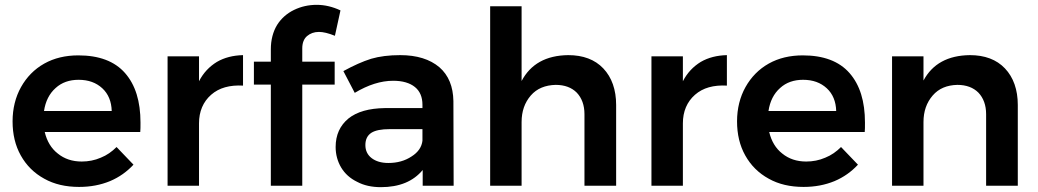

<svg xmlns="http://www.w3.org/2000/svg" viewBox="-20 -768 4294 794"><path d="M497 -466C454 -515 389 -539 304 -539C251 -539 204 -528 163 -505C122 -482 90 -449 67 -408C44 -367 32 -319 32 -266C32 -213 43 -166 66 -125C89 -84 121 -52 163 -29C204 -6 252 5 307 5C354 5 396 -3 435 -19C473 -35 505 -58 532 -87L462 -160C443 -141 422 -126 397 -116C372 -105 345 -100 318 -100C279 -100 246 -111 219 -133C192 -154 174 -184 165 -222H560C561 -231 561 -244 561 -261C561 -349 540 -417 497 -466ZM442 -309H162C168 -349 184 -381 210 -404C235 -427 267 -438 305 -438C346 -438 378 -426 403 -403C428 -380 441 -348 442 -309Z M877 -512C846 -493 821 -467 803 -432V-535H673V0H803V-258C803 -307 820 -347 853 -376C886 -405 930 -417 985 -414V-540C944 -539 908 -530 877 -512Z M1250 -619C1263 -630 1279 -636 1299 -636C1316 -636 1338 -631 1365 -620L1388 -725C1356 -740 1323 -748 1290 -748C1256 -748 1225 -741 1196 -727C1167 -713 1143 -692 1126 -665C1109 -637 1100 -603 1100 -564V-513H1030V-418H1100V0H1230V-418H1364V-513H1230V-568C1230 -591 1237 -608 1250 -619Z M1728 0H1856L1855 -350C1854 -410 1835 -457 1797 -490C1758 -523 1704 -540 1635 -540C1589 -540 1549 -535 1515 -525C1480 -514 1442 -497 1400 -474L1447 -384C1502 -417 1555 -434 1606 -434C1645 -434 1675 -425 1696 -408C1717 -391 1727 -366 1727 -335V-321H1571C1506 -320 1456 -306 1421 -278C1386 -249 1368 -210 1368 -160C1368 -129 1376 -100 1391 -75C1406 -50 1428 -30 1457 -16C1485 -1 1518 6 1555 6C1593 6 1627 0 1656 -12C1685 -24 1709 -42 1728 -65ZM1682 -121C1655 -103 1623 -94 1586 -94C1557 -94 1534 -101 1517 -114C1500 -127 1491 -145 1491 -168C1491 -191 1499 -208 1516 -219C1532 -229 1557 -234 1592 -234H1727V-186C1724 -160 1709 -138 1682 -121Z M2475 -485C2440 -522 2391 -540 2330 -540C2238 -539 2174 -503 2137 -433V-742H2007V0H2137V-263C2137 -308 2150 -344 2175 -373C2200 -402 2235 -416 2278 -417C2315 -417 2344 -406 2365 -385C2386 -363 2397 -333 2397 -296V0H2528V-334C2528 -397 2510 -448 2475 -485Z M2878 -512C2847 -493 2822 -467 2804 -432V-535H2674V0H2804V-258C2804 -307 2821 -347 2854 -376C2887 -405 2931 -417 2986 -414V-540C2945 -539 2909 -530 2878 -512Z M3493 -466C3450 -515 3385 -539 3300 -539C3247 -539 3200 -528 3159 -505C3118 -482 3086 -449 3063 -408C3040 -367 3028 -319 3028 -266C3028 -213 3039 -166 3062 -125C3085 -84 3117 -52 3159 -29C3200 -6 3248 5 3303 5C3350 5 3392 -3 3431 -19C3469 -35 3501 -58 3528 -87L3458 -160C3439 -141 3418 -126 3393 -116C3368 -105 3341 -100 3314 -100C3275 -100 3242 -111 3215 -133C3188 -154 3170 -184 3161 -222H3556C3557 -231 3557 -244 3557 -261C3557 -349 3536 -417 3493 -466ZM3438 -309H3158C3164 -349 3180 -381 3206 -404C3231 -427 3263 -438 3301 -438C3342 -438 3374 -426 3399 -403C3424 -380 3437 -348 3438 -309Z M4136 -485C4101 -522 4052 -540 3991 -540C3900 -539 3836 -504 3799 -435V-535H3669V0H3799V-263C3799 -308 3812 -344 3837 -373C3862 -402 3896 -416 3939 -417C3976 -417 4005 -406 4026 -385C4047 -363 4058 -333 4058 -296V0H4189V-334C4189 -397 4171 -448 4136 -485Z"/></svg>

Font: Argentum Sans Medium
Style: Regular
Weight: 500
Designer: Julieta Ulanovsky
Foundry: Julieta Ulanovsky
Version: Version 5.001;January 29, 2019;FontCreator 11.5.0.2425 64-bi